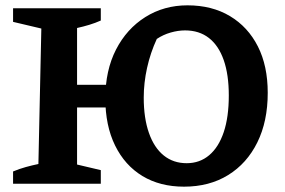

<svg xmlns="http://www.w3.org/2000/svg" viewBox="-20 -689 1070 720"><path d="M670 11Q580 11 514 -29Q448 -69 411.5 -143.5Q375 -218 375 -320Q375 -425 415 -503Q455 -581 525 -625Q595 -669 683 -669Q775 -669 842.5 -628.5Q910 -588 947 -515Q984 -442 984 -341Q984 -234 945 -155Q906 -76 835.5 -32.5Q765 11 670 11ZM29 0V-46Q53 -56 76.5 -62.5Q100 -69 124 -74L135 -582L29 -607V-658H358V-612Q338 -603 315 -596Q292 -589 269 -584V-72L358 -51V0ZM201 -286V-371H451V-286ZM680 -77Q729 -77 764.5 -107Q800 -137 819 -193.5Q838 -250 838 -331Q838 -409 819 -463.5Q800 -518 763.5 -546.5Q727 -575 674 -575Q648 -575 620 -567Q592 -559 568 -543Q544 -491 531.5 -434.5Q519 -378 519 -323Q519 -246 538.5 -190.5Q558 -135 594 -106Q630 -77 680 -77Z"/></svg>

Font: Piazzolla 24pt
Style: Bold
Weight: 700
Designer: Juan Pablo del Peral
Foundry: Huerta Tipografica
Version: Version 2.005